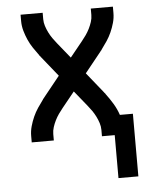

<svg xmlns="http://www.w3.org/2000/svg" viewBox="-51 -562 602 779"><g transform="rotate(-5 250.0 -172.5)"><path d="M400 175V0H348V-26Q348 -40 343.5 -54Q339 -68 332.5 -81Q326 -94 318 -105.5Q310 -117 301 -128L250 -191L199 -128Q190 -117 182 -105.5Q174 -94 167.5 -81Q161 -68 156.5 -54Q152 -40 152 -26V0H62V-26Q62 -46 67.5 -65.5Q73 -85 81 -103Q89 -121 100 -137.5Q111 -154 123 -170V-171Q125 -173 126.5 -174.5Q128 -176 129 -178L195 -260L129 -342Q128 -344 126.5 -345.5Q125 -347 123 -349V-350Q111 -366 100 -382.5Q89 -399 81 -417Q73 -435 67.5 -454.5Q62 -474 62 -494V-520H152V-494Q152 -480 156.5 -466Q161 -452 167.5 -439Q174 -426 182 -414.5Q190 -403 199 -392L250 -329L301 -392Q310 -403 318 -414.5Q326 -426 332.5 -439Q339 -452 343.5 -466Q348 -480 348 -494V-520H438V-494Q438 -474 432.5 -454.5Q427 -435 419 -417Q411 -399 400 -382.5Q389 -366 377 -350V-349Q375 -347 373.5 -345.5Q372 -344 371 -342L305 -260L371 -178Q372 -176 373.5 -174.5Q375 -173 377 -171V-170Q393 -149 406.5 -126.5Q420 -104 428 -80H481V175Z"/></g></svg>

Font: Iosevka Curly Medium
Style: Regular
Weight: 500
Monospace: yes
Designer: Belleve Invis
Foundry: Belleve Invis
Version: Version 22.1.2; ttfautohint (v1.8.4)